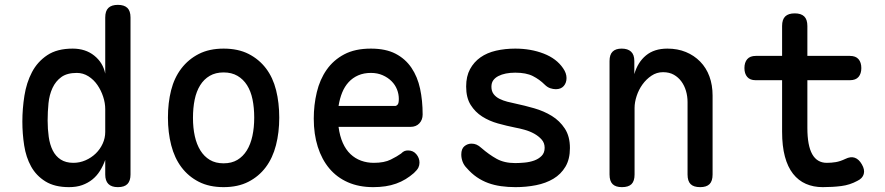

<svg xmlns="http://www.w3.org/2000/svg" viewBox="-20 -760 3640 790"><path d="M465 10Q439 10 426 -3Q413 -16 413 -42V-102Q404 -77 391 -56.5Q378 -36 360 -21.5Q342 -7 318.5 1.5Q295 10 264 10Q205 10 167 -13.5Q129 -37 108 -75Q87 -113 79.5 -161.5Q72 -210 72 -260Q72 -313 80.5 -366.5Q89 -420 111.5 -463Q134 -506 174.5 -533Q215 -560 279 -560Q332 -560 368 -531Q404 -502 413 -457V-688Q413 -715 426 -727.5Q439 -740 465 -740Q491 -740 504 -727.5Q517 -715 517 -688V-42Q517 -16 504.5 -3Q492 10 465 10ZM282 -90Q308 -90 332 -100.5Q356 -111 374 -128.5Q392 -146 402.5 -169Q413 -192 413 -217V-311Q413 -336 404.5 -362Q396 -388 381 -410Q366 -432 344 -446Q322 -460 296 -460Q256 -460 232.5 -443Q209 -426 196 -398Q183 -370 179.5 -335Q176 -300 176 -264Q176 -229 180.5 -197Q185 -165 197 -141Q209 -117 230 -103.5Q251 -90 282 -90Z M900 10Q841 10 798 -12Q755 -34 726.5 -72Q698 -110 684.5 -162.5Q671 -215 671 -276Q671 -337 684 -388.5Q697 -440 726 -478Q755 -516 798 -538Q841 -560 900 -560Q960 -560 1003 -538Q1046 -516 1074.5 -478.5Q1103 -441 1116 -389Q1129 -337 1129 -276Q1129 -215 1115.5 -162.5Q1102 -110 1073.5 -72Q1045 -34 1002 -12Q959 10 900 10ZM900 -88Q933 -88 956.5 -102Q980 -116 995.5 -141Q1011 -166 1018.5 -200.5Q1026 -235 1026 -276Q1026 -317 1019 -351Q1012 -385 996.5 -409.5Q981 -434 957 -448Q933 -462 900 -462Q867 -462 843 -448Q819 -434 803.5 -409Q788 -384 781 -350Q774 -316 774 -275Q774 -234 781.5 -200Q789 -166 804.5 -141Q820 -116 843.5 -102Q867 -88 900 -88Z M1659 -141Q1680 -141 1693 -125.5Q1706 -110 1706 -91Q1706 -80 1701.5 -70.5Q1697 -61 1683 -48Q1667 -34 1649 -23Q1631 -12 1610 -4.5Q1589 3 1565.5 6.5Q1542 10 1516 10Q1457 10 1411.5 -10Q1366 -30 1335 -67Q1304 -104 1287.5 -156Q1271 -208 1271 -272Q1271 -328 1283.5 -380.5Q1296 -433 1324 -473Q1352 -513 1396.5 -536.5Q1441 -560 1506 -560Q1567 -560 1607.5 -539Q1648 -518 1673 -481Q1698 -444 1708.5 -395Q1719 -346 1719 -289Q1719 -267 1705.5 -252.5Q1692 -238 1669 -238H1373Q1378 -200 1390.5 -172Q1403 -144 1422 -126Q1441 -108 1465.5 -99Q1490 -90 1518 -90Q1561 -90 1588 -103.5Q1615 -117 1630 -128Q1638 -136 1644.5 -138.5Q1651 -141 1659 -141ZM1373 -324H1606Q1611 -324 1616 -329.5Q1621 -335 1621 -353Q1621 -373 1613.5 -392Q1606 -411 1591 -426Q1576 -441 1554.5 -450.5Q1533 -460 1506 -460Q1477 -460 1454 -450Q1431 -440 1414.5 -422Q1398 -404 1388 -379.5Q1378 -355 1373 -324Z M2101 10Q2070 10 2041.5 6Q2013 2 1988.5 -7Q1964 -16 1942 -31Q1920 -46 1900 -69Q1889 -80 1883.5 -94.5Q1878 -109 1878 -124Q1878 -148 1891 -158.5Q1904 -169 1920 -169Q1931 -169 1940.5 -165Q1950 -161 1961 -151Q1992 -124 2023.5 -106.5Q2055 -89 2100 -89Q2117 -89 2138.5 -91Q2160 -93 2178 -99.5Q2196 -106 2208.5 -118.5Q2221 -131 2221 -152Q2221 -172 2208.5 -186Q2196 -200 2178 -210Q2160 -220 2138.5 -226Q2117 -232 2100 -235Q2065 -242 2029 -252Q1993 -262 1964 -280.5Q1935 -299 1916.5 -328.5Q1898 -358 1898 -404Q1898 -446 1914 -475.5Q1930 -505 1957 -524Q1984 -543 2021 -551.5Q2058 -560 2100 -560Q2164 -560 2217 -539.5Q2270 -519 2297 -479Q2304 -469 2307.5 -459Q2311 -449 2311 -439Q2311 -419 2299.5 -406Q2288 -393 2267 -393Q2256 -393 2244 -397Q2232 -401 2221 -412Q2200 -433 2172.5 -447Q2145 -461 2100 -461Q2079 -461 2061.5 -457.5Q2044 -454 2030.5 -447Q2017 -440 2009.5 -429.5Q2002 -419 2002 -403Q2002 -385 2011 -373Q2020 -361 2035 -353.5Q2050 -346 2067.5 -341.5Q2085 -337 2100 -334Q2138 -326 2178 -314.5Q2218 -303 2250.5 -283Q2283 -263 2304 -231Q2325 -199 2325 -151Q2325 -105 2306.5 -74Q2288 -43 2257 -24.5Q2226 -6 2185.5 2Q2145 10 2101 10Z M2591 -316V-42Q2591 -15 2578.5 -2.5Q2566 10 2539 10Q2513 10 2500.5 -2.5Q2488 -15 2488 -42V-509Q2488 -535 2500.5 -547.5Q2513 -560 2538 -560Q2563 -560 2576.5 -547.5Q2590 -535 2590 -509V-455Q2604 -504 2638 -532Q2672 -560 2726 -560Q2768 -560 2802 -546Q2836 -532 2861 -506.5Q2886 -481 2899 -445.5Q2912 -410 2912 -367V-42Q2912 -15 2899.5 -2.5Q2887 10 2861 10Q2834 10 2821.5 -2.5Q2809 -15 2809 -42V-340Q2809 -364 2802.5 -386Q2796 -408 2783.5 -425Q2771 -442 2752.5 -452.5Q2734 -463 2708 -463Q2682 -463 2660.5 -448.5Q2639 -434 2623.5 -412.5Q2608 -391 2599.5 -365Q2591 -339 2591 -316Z M3477 -530Q3501 -530 3512.5 -516.5Q3524 -503 3524 -480Q3524 -457 3512.5 -443.5Q3501 -430 3477 -430H3302V-234Q3302 -161 3322 -125.5Q3342 -90 3382 -90Q3401 -90 3419 -93Q3437 -96 3458 -106Q3480 -117 3497 -111Q3514 -105 3526 -84Q3539 -62 3534 -44Q3529 -26 3508 -16Q3477 1 3441.5 5.5Q3406 10 3365 10Q3327 10 3296 -3.5Q3265 -17 3243 -45Q3221 -73 3209.5 -116Q3198 -159 3198 -218V-430H3089Q3066 -430 3054.5 -443.5Q3043 -457 3043 -480Q3043 -503 3054.5 -516.5Q3066 -530 3090 -530H3198V-653Q3198 -680 3211 -692.5Q3224 -705 3250 -705Q3276 -705 3289 -692.5Q3302 -680 3302 -653V-530Z"/></svg>

Font: Maple Mono NL Medium
Style: Regular
Weight: 500
Monospace: yes
Designer: subframe7536
Version: Version 7.000